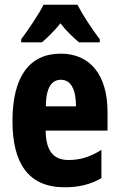

<svg xmlns="http://www.w3.org/2000/svg" viewBox="-20 -837 505 816"><path d="M309 -817H165C148 -781 98 -707 70 -670V-657H158C177 -673 208 -702 237 -738C264 -702 295 -675 316 -657H404V-670C365 -722 332 -773 309 -817ZM238 -609C103 -609 33 -508 33 -323C33 -145 99 -41 255 -41C314 -41 365 -53 411 -80V-200C361 -169 320 -157 271 -157C207 -157 175 -196 174 -282H437V-361C437 -516 365 -609 238 -609ZM239 -498C280 -498 303 -459 303 -385H175C175 -468 202 -498 239 -498Z"/></svg>

Font: Noto Sans Tamil UI ExtraCondensed ExtraBold
Style: Regular
Weight: 800
Width: 2
Designer: Jelle Bosma - Monotype Design Team
Foundry: Monotype Imaging Inc.
Version: Version 2.004